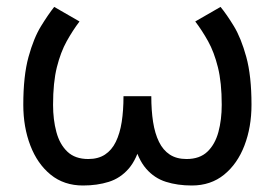

<svg xmlns="http://www.w3.org/2000/svg" viewBox="-20 -538 811 567"><path d="M48.8 -228.5Q48.8 -314 64.2 -369.9Q79.6 -425.8 101.1 -460.7Q122.6 -495.6 140.1 -517.6L214.8 -474.6Q194.8 -448.2 177 -416.3Q159.2 -384.3 147.9 -339.4Q136.7 -294.4 136.7 -228.5Q136.7 -184.6 146.5 -148.2Q156.2 -111.8 179 -90.1Q201.7 -68.4 240.7 -68.4Q270 -68.4 290 -81.5Q310.1 -94.7 322 -119.1Q334 -143.6 339.4 -177.7Q344.7 -211.9 344.7 -253.9H410.2Q410.2 -171.4 397.2 -119.6Q384.3 -67.9 359.9 -39.8Q335.4 -11.7 301.3 -1Q267.1 9.8 225.1 9.8Q168.9 9.8 129.6 -22.2Q90.3 -54.2 69.6 -108.4Q48.8 -162.6 48.8 -228.5ZM722.7 -228.5Q722.7 -162.6 701.9 -108.4Q681.2 -54.2 641.8 -22.2Q602.5 9.8 546.4 9.8Q504.4 9.8 470.2 -1Q436 -11.7 411.6 -39.8Q387.2 -67.9 374.3 -119.6Q361.3 -171.4 361.3 -253.9H426.8Q426.8 -211.9 432.1 -177.7Q437.5 -143.6 449.5 -119.1Q461.4 -94.7 481.4 -81.5Q501.5 -68.4 530.8 -68.4Q569.8 -68.4 592.5 -90.1Q615.2 -111.8 625 -148.2Q634.8 -184.6 634.8 -228.5Q634.8 -294.4 623.5 -339.4Q612.3 -384.3 594.5 -416.3Q576.7 -448.2 556.6 -474.6L631.3 -517.6Q649.4 -495.6 670.7 -460.7Q691.9 -425.8 707.3 -369.9Q722.7 -314 722.7 -228.5Z"/></svg>

Font: Giphurs SC
Style: Regular
Weight: 400
Version: Version 0.920